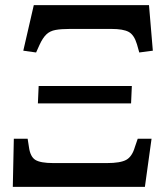

<svg xmlns="http://www.w3.org/2000/svg" viewBox="-20 -730 649 750"><path d="M121 -525 71 -532 112 -710H562L577 -532L524 -525L515 -557Q504 -594 482.5 -605.5Q461 -617 415 -617H253Q219 -617 197 -613Q175 -609 161 -595.5Q147 -582 135 -556ZM128 -326 131 -394H495L492 -326ZM30 0 34 -188H88L93 -156Q98 -118 118 -105.5Q138 -93 188 -93H398Q450 -93 473 -105.5Q496 -118 507 -156L518 -188H572L546 0Z"/></svg>

Font: Literata 36pt SemiBold
Style: Italic
Weight: 600
Italic angle: -2°
Designer: Latin by Veronika Burian and Jose Scaglione. Greek by Irene Vlachou. Cyrillic by Vera Evstafieva
Foundry: TypeTogether
Version: Version 3.002